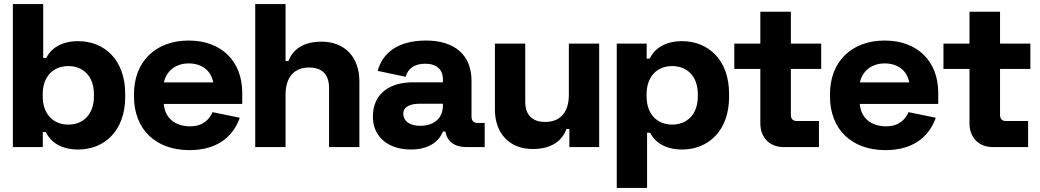

<svg xmlns="http://www.w3.org/2000/svg" viewBox="-20 -720 5092 940"><path d="M43 0H189.5V-73.5H204.5C224 -31 272 12 363 12C489 12 593 -77.5 593 -246V-260.5C593 -428.5 489.5 -518.5 363 -518.5C272 -518.5 225.5 -475.5 206.5 -436.5H191.5V-700H43ZM314.5 -110C243 -110 189 -158.5 189 -249.5V-257.5C189 -348.5 243 -396.5 314.5 -396.5C386 -396.5 440 -348.5 440 -257.5V-249.5C440 -158.5 386 -110 314.5 -110Z M907.5 15C1060.5 15 1127 -67.5 1154 -143.5L1020.5 -171C1003.5 -132.5 971.5 -101.5 910 -101.5C839 -101.5 787 -141.5 782 -211H1166V-265C1166 -421 1063.5 -521.5 904 -521.5C741 -521.5 636 -417.5 636 -259.5V-247.5C636 -89 740 15 907.5 15ZM782.5 -316.5C795 -374.5 841.5 -409.5 904 -409.5C968 -409.5 1013.5 -374.5 1024 -316.5Z M1229.5 0H1378V-256C1378 -345.5 1423 -389.5 1493.5 -389.5C1554.5 -389.5 1591 -357 1591 -290V0H1739.5V-322C1739.5 -443 1665 -516 1555 -516C1461 -516 1413 -475.5 1392 -421H1378V-700H1229.5Z M2148.5 -76H2160.5C2169 -27 2206.5 0 2261.5 0H2353V-118H2318.5C2299.5 -118 2288.5 -128 2288.5 -149V-324.5C2288.5 -453.5 2202.5 -521.5 2066.5 -521.5C1923.5 -521.5 1852 -457.5 1829 -373L1966 -344C1976.5 -382.5 2007 -408 2062 -408C2118.5 -408 2148.5 -378.5 2148.5 -332V-317H2000.5C1890 -317 1805.5 -263 1805.5 -149C1805.5 -45.5 1886.5 12 1991 12C2085 12 2131.5 -32 2148.5 -76ZM2037 -104C1986 -104 1954.5 -127 1954.5 -165C1954.5 -194.5 1986 -212 2030 -212H2148.5V-203C2148.5 -141 2104 -104 2037 -104Z M2913.5 -506.5H2765V-256C2765 -166 2719.5 -123 2649 -123C2588 -123 2551.5 -155 2551.5 -222V-506.5H2403V-184.5C2403 -63.5 2477.5 9.5 2587.5 9.5C2683.5 9.5 2732.5 -32.5 2753.5 -88.5H2767.5V0H2913.5Z M2999.5 -506.5V200H3148V-70H3163C3182 -31 3228.5 12 3319.5 12C3446 12 3549.5 -78 3549.5 -246V-260.5C3549.5 -429 3445.5 -518.5 3319.5 -518.5C3228.5 -518.5 3180.5 -475.5 3161 -433H3146V-506.5ZM3271 -396.5C3342.5 -396.5 3396.5 -348.5 3396.5 -257.5V-249.5C3396.5 -158.5 3342.5 -110 3271 -110C3199.5 -110 3145.5 -158.5 3145.5 -249.5V-257.5C3145.5 -348.5 3199.5 -396.5 3271 -396.5Z M3816 0H3989.5V-127.5H3881.5C3862 -127.5 3852 -137.5 3852 -157.5V-382.5H4000.5V-506.5H3852V-662.5H3702.5V-506.5H3575V-382.5H3702.5V-116C3702.5 -46 3748.5 0 3816 0Z M4315 15C4468 15 4534.5 -67.5 4561.5 -143.5L4428 -171C4411 -132.5 4379 -101.5 4317.5 -101.5C4246.5 -101.5 4194.5 -141.5 4189.5 -211H4573.5V-265C4573.5 -421 4471 -521.5 4311.5 -521.5C4148.5 -521.5 4043.5 -417.5 4043.5 -259.5V-247.5C4043.5 -89 4147.5 15 4315 15ZM4190 -316.5C4202.5 -374.5 4249 -409.5 4311.5 -409.5C4375.5 -409.5 4421 -374.5 4431.5 -316.5Z M4840 0H5013.5V-127.5H4905.5C4886 -127.5 4876 -137.5 4876 -157.5V-382.5H5024.5V-506.5H4876V-662.5H4726.5V-506.5H4599V-382.5H4726.5V-116C4726.5 -46 4772.5 0 4840 0Z"/></svg>

Font: MCL Standard Bold
Style: Regular
Weight: 700
Designer: Květoslav Bartoš
Foundry: Florian Karsten
Version: Version 1.001;Glyphs 3.2.3 (3260)